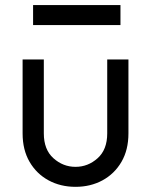

<svg xmlns="http://www.w3.org/2000/svg" viewBox="-20 -721 591 751"><path d="M275.4 9.8Q216.8 9.8 169.9 -15.6Q123 -41 95.7 -87.9Q68.4 -134.8 68.4 -199.2V-488.3H151.4V-199.2Q151.4 -135.7 189 -102.1Q226.6 -68.4 275.4 -68.4Q324.2 -68.4 361.8 -102.1Q399.4 -135.7 399.4 -199.2V-488.3H482.4V-199.2Q482.4 -134.8 455.1 -87.9Q427.7 -41 380.9 -15.6Q334 9.8 275.4 9.8ZM109.4 -623V-701.2H451.2V-623Z"/></svg>

Font: Sen
Style: Regular
Weight: 400
Designer: Kosal Sen, Philatype
Foundry: Philatype
Version: Version 2.000;gftools[0.9.31]